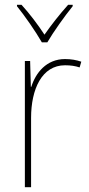

<svg xmlns="http://www.w3.org/2000/svg" viewBox="-20 -783 374 803"><path d="M155 -606H178C203 -649 250 -715 284 -757V-763H265C229 -723 194 -678 166 -638C140 -678 103 -727 70 -763H51V-757C82 -719 130 -650 155 -606ZM252 -536C174 -536 129 -478 111 -420H109L106 -528H84V0H110V-290C110 -410 155 -510 252 -510C276 -510 295 -507 313 -501L320 -525C300 -532 277 -536 252 -536Z"/></svg>

Font: Noto Sans Malayalam SemiCondensed Thin
Style: Regular
Weight: 100
Width: 4
Designer: Jelle Bosma - Monotype Design Team
Foundry: Monotype Imaging Inc.
Version: Version 2.104